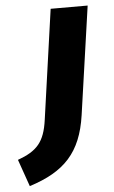

<svg xmlns="http://www.w3.org/2000/svg" viewBox="-159 -568 489 827"><g transform="rotate(-5 85.5 -154.5)"><path d="M25 -57C12 39 -22 75 -105 105L-64 222C88 174 162 97 185 -63L252 -531H92Z"/></g></svg>

Font: Fira Sans OT
Style: Bold Italic
Weight: 700
Italic angle: -8°
Designer: Carrois Corporate & Edenspiekermann
Foundry: Carrois Corporate GbR & Edenspiekermann AG
Version: Version 2.001